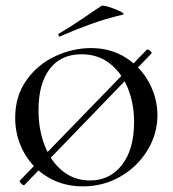

<svg xmlns="http://www.w3.org/2000/svg" viewBox="-20 -651 614 683"><path d="M65 8Q61 8 54.5 1Q48 -6 51 -9L503 -475H504Q509 -475 515.5 -469Q522 -463 518 -460L67 7ZM34 -232Q34 -309 74 -365.5Q114 -422 176.5 -451Q239 -480 304 -480Q374 -480 428 -445.5Q482 -411 511 -356Q540 -301 540 -241Q540 -174 504 -115.5Q468 -57 407.5 -22.5Q347 12 275 12Q205 12 150 -21Q95 -54 64.5 -110Q34 -166 34 -232ZM457 -217Q457 -283 434.5 -338Q412 -393 370 -425.5Q328 -458 270 -458Q197 -458 157 -406Q117 -354 117 -259Q117 -189 139.5 -132Q162 -75 203.5 -42Q245 -9 300 -9Q371 -9 414 -64.5Q457 -120 457 -217ZM193 -521Q189 -521 188 -525.5Q187 -530 190 -532Q226 -552 293 -598Q325 -620 341 -630Q346 -633 368.5 -626Q391 -619 408.5 -610Q426 -601 417 -599Q355 -584 303.5 -565.5Q252 -547 195 -522Z"/></svg>

Font: Cormorant SC Medium
Style: Regular
Weight: 500
Designer: Christian Thalmann (Catharsis Fonts)
Foundry: Catharsis Fonts
Version: Version 4.000